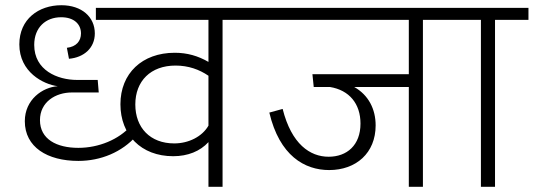

<svg xmlns="http://www.w3.org/2000/svg" viewBox="-20 -715 2043 735"><path d="M280 -99C365 -99 447 -132 503 -196L481 -233C435 -181 358 -149 280 -149C197 -149 133 -182 133 -255C133 -325 193 -361 255 -361H358L354 -409H275C200 -409 111 -446 111 -543C111 -610 155 -649 214 -649C264 -649 290 -622 290 -587C290 -558 272 -536 236 -532L244 -490C302 -495 343 -532 343 -587C343 -650 293 -695 215 -695C128 -695 54 -642 54 -545C54 -439 146 -392 201 -385C143 -381 75 -334 75 -251C75 -152 161 -99 280 -99ZM391 -639H465L463 -685H387Z M960 -685H347V-639H778V-478C738 -501 697 -513 649 -513C524 -513 441 -434 441 -316C441 -199 520 -117 643 -117C699 -117 746 -136 778 -171V0H832V-639H960ZM647 -166C555 -166 498 -226 498 -315C498 -405 557 -464 652 -464C701 -464 743 -449 778 -425V-234C754 -192 702 -166 647 -166Z M1727 -685H928V-639H1545V-431H1176L1181 -382H1243C1317 -370 1360 -318 1360 -242C1360 -159 1308 -115 1238 -115C1167 -115 1096 -163 1062 -298L1011 -284C1050 -119 1146 -64 1240 -64C1343 -64 1418 -129 1418 -235C1418 -297 1391 -351 1336 -382H1545V0H1599V-639H1727Z M2003 -685H1695V-639H1821V0H1875V-639H2003Z"/></svg>

Font: FiraGO Light
Style: Regular
Weight: 300
Designer: bBox Type
Foundry: bBox Type GmbH
Version: Version 1.001;PS 001.001;hotconv 1.0.88;makeotf.lib2.5.64775